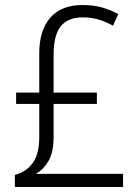

<svg xmlns="http://www.w3.org/2000/svg" viewBox="-20 -743 551 763"><path d="M308 -723Q352 -723 386.5 -713Q421 -703 450 -687L429 -641Q400 -657 371 -665.5Q342 -674 309 -674Q250 -674 221.5 -638.5Q193 -603 193 -526V-375H365V-330H193V-199Q193 -138 173 -103.5Q153 -69 122 -52H469V0H39V-48Q85 -60 110.5 -96Q136 -132 136 -199V-330H44V-375H136V-531Q136 -623 180 -673Q224 -723 308 -723Z"/></svg>

Font: Noto Sans Gurmukhi SemiCondensed Light
Style: Regular
Weight: 300
Width: 4
Designer: Jelle Bosma - Monotype Design Team
Foundry: Monotype Imaging Inc.
Version: Version 2.004; ttfautohint (v1.8.4.7-5d5b)